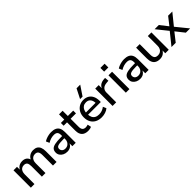

<svg xmlns="http://www.w3.org/2000/svg" viewBox="369 -2282 3818 3818"><g transform="rotate(-45 2278.0 -373.0)"><path d="M73 0V-488H171V-384H160Q173 -420 196 -445Q219 -470 251.5 -483.5Q284 -497 323 -497Q384 -497 422 -468Q460 -439 474 -379H460Q479 -434 525 -465.5Q571 -497 632 -497Q688 -497 724 -475.5Q760 -454 778 -410.5Q796 -367 796 -301V0H695V-296Q695 -358 673.5 -387Q652 -416 603 -416Q567 -416 540 -399Q513 -382 498.5 -349.5Q484 -317 484 -273V0H383V-296Q383 -358 362 -387Q341 -416 292 -416Q255 -416 228.5 -399Q202 -382 188 -349.5Q174 -317 174 -273V0Z M1093 9Q1042 9 1001.5 -11Q961 -31 938 -65Q915 -99 915 -142Q915 -196 942.5 -227.5Q970 -259 1033.5 -272.5Q1097 -286 1205 -286H1252V-224H1206Q1152 -224 1115 -220Q1078 -216 1056 -207.5Q1034 -199 1024.5 -184Q1015 -169 1015 -148Q1015 -110 1041 -86.5Q1067 -63 1113 -63Q1150 -63 1178 -80.5Q1206 -98 1222.5 -128Q1239 -158 1239 -197V-312Q1239 -369 1215 -394Q1191 -419 1136 -419Q1094 -419 1052 -406.5Q1010 -394 966 -367L935 -438Q961 -456 995 -469Q1029 -482 1066.5 -489.5Q1104 -497 1139 -497Q1206 -497 1249.5 -476Q1293 -455 1314 -412Q1335 -369 1335 -301V0H1240V-109H1249Q1241 -72 1219.5 -45.5Q1198 -19 1166 -5Q1134 9 1093 9Z M1682 9Q1591 9 1545.5 -38Q1500 -85 1500 -174V-410H1405V-488H1500V-635H1601V-488H1752V-410H1601V-182Q1601 -129 1623.5 -102Q1646 -75 1697 -75Q1712 -75 1727.5 -79Q1743 -83 1758 -87L1774 -11Q1759 -2 1732.5 3.5Q1706 9 1682 9Z M2063 9Q1983 9 1925.5 -21.5Q1868 -52 1836.5 -108.5Q1805 -165 1805 -243Q1805 -319 1836 -376Q1867 -433 1921 -465Q1975 -497 2044 -497Q2112 -497 2160.5 -467.5Q2209 -438 2235 -384Q2261 -330 2261 -255V-221H1885V-283H2193L2176 -269Q2176 -344 2143 -385Q2110 -426 2048 -426Q2001 -426 1968.5 -404Q1936 -382 1919 -343Q1902 -304 1902 -252V-246Q1902 -188 1920.5 -148.5Q1939 -109 1975 -89Q2011 -69 2064 -69Q2106 -69 2146.5 -82.5Q2187 -96 2223 -125L2253 -55Q2220 -25 2168 -8Q2116 9 2063 9ZM2010 -553 2113 -755H2216L2080 -553Z M2371 0V-488H2469V-371H2459Q2475 -431 2516.5 -462Q2558 -493 2627 -498L2660 -500L2667 -414L2606 -408Q2541 -402 2507 -367Q2473 -332 2473 -271V0Z M2735 -601V-706H2853V-601ZM2744 0V-488H2845V0Z M3143 9Q3092 9 3051.5 -11Q3011 -31 2988 -65Q2965 -99 2965 -142Q2965 -196 2992.5 -227.5Q3020 -259 3083.5 -272.5Q3147 -286 3255 -286H3302V-224H3256Q3202 -224 3165 -220Q3128 -216 3106 -207.5Q3084 -199 3074.5 -184Q3065 -169 3065 -148Q3065 -110 3091 -86.5Q3117 -63 3163 -63Q3200 -63 3228 -80.5Q3256 -98 3272.5 -128Q3289 -158 3289 -197V-312Q3289 -369 3265 -394Q3241 -419 3186 -419Q3144 -419 3102 -406.5Q3060 -394 3016 -367L2985 -438Q3011 -456 3045 -469Q3079 -482 3116.5 -489.5Q3154 -497 3189 -497Q3256 -497 3299.5 -476Q3343 -455 3364 -412Q3385 -369 3385 -301V0H3290V-109H3299Q3291 -72 3269.5 -45.5Q3248 -19 3216 -5Q3184 9 3143 9Z M3698 9Q3639 9 3599.5 -13Q3560 -35 3540.5 -78.5Q3521 -122 3521 -188V-488H3622V-187Q3622 -148 3632.5 -122Q3643 -96 3665.5 -84Q3688 -72 3722 -72Q3760 -72 3789 -89Q3818 -106 3834 -138Q3850 -170 3850 -212V-488H3951V0H3853V-107H3866Q3846 -51 3802 -21Q3758 9 3698 9Z M4028 0 4251 -277V-227L4041 -488H4159L4308 -298H4272L4421 -488H4539L4329 -229V-274L4552 0H4432L4272 -202H4306L4147 0Z"/></g></svg>

Font: Nunito Sans 12pt ExtraLight 12pt SemiBold
Style: Regular
Weight: 600
Version: Version 3.101;gftools[0.9.27]